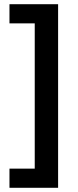

<svg xmlns="http://www.w3.org/2000/svg" viewBox="-20 -734 370 912"><path d="M25 67H145V-623H25V-714H256V158H25Z"/></svg>

Font: Noto Sans Hebrew SemiBold
Style: Regular
Weight: 600
Designer: Monotype Design Team
Foundry: Monotype Imaging Inc.
Version: Version 2.003